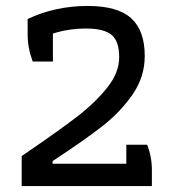

<svg xmlns="http://www.w3.org/2000/svg" viewBox="-20 -626 589 646"><path d="M53 -101 72 -114Q179 -187 240 -234Q301 -281 341 -331.5Q381 -382 381 -433Q381 -488 355 -509Q329 -530 270 -530Q210 -530 158 -513V-419H90Q73 -465 73 -510V-562Q166 -606 275 -606Q376 -606 421.5 -564.5Q467 -523 467 -438Q467 -367 426 -308Q385 -249 325 -202Q265 -155 157 -84V-75H405V-139H475Q491 -99 491 -54V0H53Z"/></svg>

Font: Athiti Medium
Style: Regular
Weight: 500
Designer: CadsonDemak Team
Foundry: CadsonDemak
Version: Version 1.033